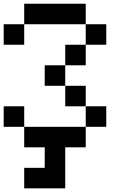

<svg xmlns="http://www.w3.org/2000/svg" viewBox="-20 -798 707 1040"><path d="M111.1 -555.6H0V-666.7H111.1ZM222.2 0H111.1V-111.1H444.4V0H333.3V222.2H111.1V111.1H222.2ZM555.6 -111.1H444.4V-222.2H555.6ZM555.6 -555.6H444.4V-666.7H555.6ZM444.4 -444.4H333.3V-555.6H444.4ZM444.4 -222.2H333.3V-333.3H444.4ZM111.1 -111.1H0V-222.2H111.1ZM333.3 -333.3H222.2V-444.4H333.3ZM444.4 -666.7H111.1V-777.8H444.4Z"/></svg>

Font: Pixeloid Sans
Style: Regular
Weight: 400
Designer: GGBotNet
Foundry: GGBotNet
Version: 0.5